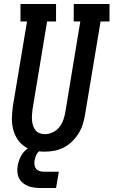

<svg xmlns="http://www.w3.org/2000/svg" viewBox="-20 -755 571 966"><path d="M204 8Q176 8 148.5 1.5Q121 -5 99.5 -21Q78 -37 64.5 -60Q51 -83 45 -109.5Q39 -136 40 -164.5Q41 -193 45 -222L116 -647H83V-735H262V-647H217L144 -207Q142 -193 141 -178.5Q140 -164 141 -150.5Q142 -137 146 -124Q150 -111 158 -100.5Q166 -90 179 -85Q192 -80 206 -80Q226 -80 246 -89.5Q266 -99 279 -116Q292 -133 299 -153Q306 -173 309 -193L384 -647H351V-735H531V-647H486L408 -179Q404 -154 396.5 -130Q389 -106 375.5 -84Q362 -62 343 -43.5Q324 -25 301 -13Q278 -1 253 3.5Q228 8 204 8ZM187 191Q170 191 153.5 189Q137 187 122.5 181.5Q108 176 95.5 166Q83 156 76 142Q69 128 67.5 111.5Q66 95 69 78Q73 56 83.5 34.5Q94 13 112.5 -3Q131 -19 154 -25.5Q177 -32 199 -32L194 0Q185 0 177.5 5.5Q170 11 165.5 19Q161 27 158.5 35.5Q156 44 154 52Q152 64 153.5 75Q155 86 161.5 94Q168 102 178.5 105.5Q189 109 201 109H276L262 191Z"/></svg>

Font: Iosevka Curly Slab SmBdObl
Style: Regular
Weight: 600
Italic angle: -9°
Monospace: yes
Designer: Belleve Invis
Foundry: Belleve Invis
Version: Version 11.0.0; ttfautohint (v1.8.3)